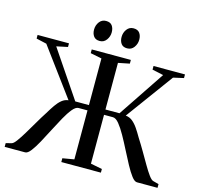

<svg xmlns="http://www.w3.org/2000/svg" viewBox="-129 -1082 1277 1223"><g transform="rotate(15 509.5 -471.0)"><path d="M5.5 0V-24.5L43.5 -34.5Q55 -37.5 72.5 -61.2Q90 -85 112 -121.2Q134 -157.5 157.8 -198.5Q181.5 -239.5 205.5 -276.5Q224 -307.5 241.2 -332.5Q258.5 -357.5 278 -373.5Q297.5 -389.5 321.5 -392L91.5 -703.5L23.5 -719V-743H230.5V-719L157 -703.5L365 -396H455V-703.5L380.5 -718.5V-743H638.5V-718.5L564 -703.5V-396H656.5L862 -703L788 -719V-743H995.5V-719L927 -703.5L699 -392Q724.5 -389.5 744 -373.8Q763.5 -358 780.5 -333Q797.5 -308 815.5 -276.5Q839.5 -239 863.2 -198.2Q887 -157.5 908 -121.2Q929 -85 946.5 -61.2Q964 -37.5 976 -34.5L1013.5 -24.5V0H878Q861.5 0 841.8 -26Q822 -52 799.8 -93.2Q777.5 -134.5 754.2 -180.5Q731 -226.5 708 -267.5Q685 -308.5 663.5 -334.8Q642 -361 622.5 -361H564V-39L640 -24V0H379V-25L455 -38V-361H396Q377.5 -361 356 -334.8Q334.5 -308.5 311.8 -267.5Q289 -226.5 265.5 -180.5Q242 -134.5 219.5 -93.2Q197 -52 177 -26Q157 0 140.5 0ZM414.5 -808Q387.5 -808 374.8 -825.5Q362 -843 362 -869Q362 -898 378.5 -920Q395 -942 422 -942H423Q450.5 -942 463 -924.8Q475.5 -907.5 475.5 -881Q475.5 -853 459 -830.5Q442.5 -808 415.5 -808ZM595.5 -808Q568.5 -808 556 -825.5Q543.5 -843 543.5 -869Q543.5 -898 560 -920Q576.5 -942 603.5 -942H604.5Q631.5 -942 644.2 -924.8Q657 -907.5 657 -881Q657 -853 640.5 -830.5Q624 -808 596.5 -808Z"/></g></svg>

Font: Merriweather 120pt
Style: Regular
Weight: 400
Version: Version 2.100